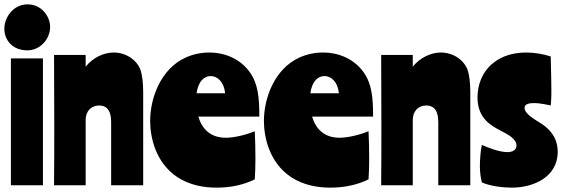

<svg xmlns="http://www.w3.org/2000/svg" viewBox="-24 -850 2584 881"><path d="M26 0H173V-582H26ZM103 -830C36 -830 -4 -770 -4 -718C-4 -667 32 -619 102 -619C157 -619 206 -667 206 -727C206 -773 168 -830 103 -830Z M224 -598C224 -501 225 -333 225 -283C225 -198 225 -88 224 0H369V-300C369 -338 393 -366 431 -366C460 -366 486 -350 486 -290V0H633V-427C633 -471 628 -508 621 -528C606 -572 557 -609 498 -609C450 -609 401 -584 369 -544V-598Z M1166 -315C1166 -403 1160 -466 1122 -519C1082 -575 1015 -609 936 -609C898 -609 861 -601 828 -586C715 -535 665 -402 665 -295C665 -223 688 -105 790 -37C847 0 911 11 970 11C1036 11 1094 -2 1145 -27C1147 -55 1148 -88 1148 -122C1148 -165 1147 -210 1145 -248C1113 -234 1055 -218 1012 -218C942 -218 903 -258 886 -315ZM943 -501C973 -501 1004 -475 1009 -422H878C886 -480 915 -501 943 -501Z M1688 -315C1688 -403 1682 -466 1644 -519C1604 -575 1537 -609 1458 -609C1420 -609 1383 -601 1350 -586C1237 -535 1187 -402 1187 -295C1187 -223 1210 -105 1312 -37C1369 0 1433 11 1492 11C1558 11 1616 -2 1667 -27C1669 -55 1670 -88 1670 -122C1670 -165 1669 -210 1667 -248C1635 -234 1577 -218 1534 -218C1464 -218 1425 -258 1408 -315ZM1465 -501C1495 -501 1526 -475 1531 -422H1400C1408 -480 1437 -501 1465 -501Z M1725 -598C1725 -501 1726 -333 1726 -283C1726 -198 1726 -88 1725 0H1870V-300C1870 -338 1894 -366 1932 -366C1961 -366 1987 -350 1987 -290V0H2134V-427C2134 -471 2129 -508 2122 -528C2107 -572 2058 -609 1999 -609C1951 -609 1902 -584 1870 -544V-598Z M2239 -561C2187 -519 2167 -459 2167 -403C2167 -308 2227 -274 2278 -248C2305 -234 2346 -213 2346 -182C2346 -164 2331 -152 2304 -152C2268 -152 2216 -172 2187 -185C2181 -161 2178 -113 2178 -88C2178 -63 2181 -36 2187 -13C2227 5 2287 11 2325 11C2421 11 2535 -36 2535 -153C2535 -220 2497 -258 2461 -282C2430 -302 2383 -327 2383 -355C2383 -372 2402 -377 2426 -377C2458 -377 2497 -367 2503 -366C2504 -380 2506 -392 2506 -432C2506 -460 2505 -510 2503 -591C2468 -602 2429 -609 2391 -609C2338 -609 2284 -597 2239 -561Z"/></svg>

Font: Ranchers
Style: Regular
Weight: 400
Designer: Pablo Impallari, Brenda Gallo
Foundry: Pablo Impallari, Brenda Gallo
Version: Version 1.000